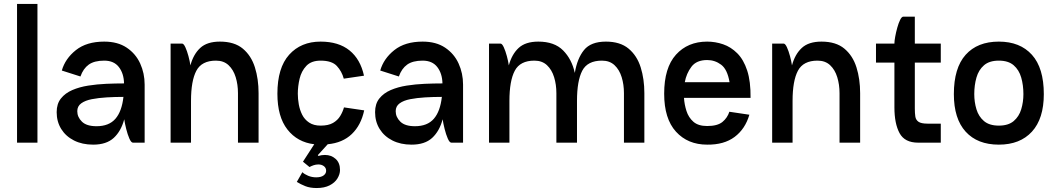

<svg xmlns="http://www.w3.org/2000/svg" viewBox="-20 -720 5324 969"><path d="M66 -700H169V0H66Z M386 -334 292 -364Q309 -424 363 -467Q417 -510 506 -510Q574 -510 619.5 -479.5Q665 -449 687.5 -399.5Q710 -350 710 -293V0H651Q642 0 633 -20.5Q624 -41 617 -69Q610 -97 607 -118Q591 -58 554 -24Q517 10 450 10Q395 10 353.5 -11Q312 -32 289 -69Q266 -106 266 -154Q266 -196 287.5 -223Q309 -250 345 -265.5Q381 -281 425.5 -288Q470 -295 516.5 -297Q563 -299 606 -299Q605 -349 580 -381.5Q555 -414 506 -414Q456 -414 428 -394Q400 -374 386 -334ZM370 -159Q370 -129 393.5 -106Q417 -83 467 -83Q530 -83 562.5 -120.5Q595 -158 603 -231Q560 -231 518.5 -228.5Q477 -226 443.5 -219.5Q410 -213 390 -198.5Q370 -184 370 -159Z M841 0V-500H899Q907 -500 915.5 -481.5Q924 -463 931 -437Q938 -411 941 -390Q956 -446 990.5 -478Q1025 -510 1090 -510Q1163 -510 1205.5 -474.5Q1248 -439 1266.5 -380Q1285 -321 1285 -250V0H1181V-250Q1181 -293 1169.5 -330.5Q1158 -368 1133.5 -391Q1109 -414 1070 -414Q998 -414 971 -363Q944 -312 944 -211V0Z M1506 149Q1516 159 1535 167Q1554 175 1576 175Q1600 175 1613 165.5Q1626 156 1626 142Q1626 127 1614.5 118.5Q1603 110 1587 110Q1574 110 1562.5 114Q1551 118 1542 123L1509 96L1566 8Q1481 -2 1430.5 -66.5Q1380 -131 1380 -247Q1380 -378 1439.5 -444Q1499 -510 1598 -510Q1689 -510 1744 -465.5Q1799 -421 1817 -338L1715 -323Q1705 -360 1680 -387Q1655 -414 1598 -414Q1551 -414 1526 -387.5Q1501 -361 1492 -322.5Q1483 -284 1483 -247Q1483 -221 1488 -193Q1493 -165 1505 -141Q1517 -117 1540 -101.5Q1563 -86 1598 -86Q1637 -86 1660.5 -99.5Q1684 -113 1697 -134.5Q1710 -156 1716 -178L1818 -163Q1802 -88 1755.5 -43.5Q1709 1 1634 8L1584 63L1587 67Q1602 62 1620 62Q1652 62 1674 82Q1696 102 1696 138Q1696 159 1683 180.5Q1670 202 1643.5 215.5Q1617 229 1578 229Q1545 229 1521 219.5Q1497 210 1478 198Z M1993 -334 1899 -364Q1916 -424 1970 -467Q2024 -510 2113 -510Q2181 -510 2226.5 -479.5Q2272 -449 2294.5 -399.5Q2317 -350 2317 -293V0H2258Q2249 0 2240 -20.5Q2231 -41 2224 -69Q2217 -97 2214 -118Q2198 -58 2161 -24Q2124 10 2057 10Q2002 10 1960.5 -11Q1919 -32 1896 -69Q1873 -106 1873 -154Q1873 -196 1894.5 -223Q1916 -250 1952 -265.5Q1988 -281 2032.5 -288Q2077 -295 2123.5 -297Q2170 -299 2213 -299Q2212 -349 2187 -381.5Q2162 -414 2113 -414Q2063 -414 2035 -394Q2007 -374 1993 -334ZM1977 -159Q1977 -129 2000.5 -106Q2024 -83 2074 -83Q2137 -83 2169.5 -120.5Q2202 -158 2210 -231Q2167 -231 2125.5 -228.5Q2084 -226 2050.5 -219.5Q2017 -213 1997 -198.5Q1977 -184 1977 -159Z M2448 0V-500H2506Q2514 -500 2522.5 -481.5Q2531 -463 2538 -437Q2545 -411 2548 -390Q2563 -446 2597.5 -478Q2632 -510 2697 -510Q2778 -510 2822 -465.5Q2866 -421 2881 -352Q2893 -425 2927.5 -467.5Q2962 -510 3038 -510Q3110 -510 3152.5 -474.5Q3195 -439 3213.5 -380Q3232 -321 3232 -250V0H3129V-250Q3129 -293 3117.5 -330.5Q3106 -368 3081.5 -391Q3057 -414 3018 -414Q2945 -414 2918.5 -363Q2892 -312 2892 -211V0H2788V-250Q2788 -293 2776.5 -330.5Q2765 -368 2740.5 -391Q2716 -414 2677 -414Q2605 -414 2578 -363Q2551 -312 2551 -211V0Z M3661 -156 3762 -141Q3741 -69 3687.5 -29Q3634 11 3549 10Q3451 10 3391.5 -55.5Q3332 -121 3332 -247Q3332 -378 3391.5 -444Q3451 -510 3549 -510Q3590 -510 3629.5 -496.5Q3669 -483 3701 -451Q3733 -419 3751 -364Q3769 -309 3768 -226H3432Q3434 -193 3444.5 -160Q3455 -127 3479.5 -105.5Q3504 -84 3549 -84Q3601 -84 3626 -104.5Q3651 -125 3661 -156ZM3549 -417Q3495 -417 3469.5 -383Q3444 -349 3436 -305H3662Q3651 -370 3619.5 -393.5Q3588 -417 3549 -417Z M3877 0V-500H3935Q3943 -500 3951.5 -481.5Q3960 -463 3967 -437Q3974 -411 3977 -390Q3992 -446 4026.5 -478Q4061 -510 4126 -510Q4199 -510 4241.5 -474.5Q4284 -439 4302.5 -380Q4321 -321 4321 -250V0H4217V-250Q4217 -293 4205.5 -330.5Q4194 -368 4169.5 -391Q4145 -414 4106 -414Q4034 -414 4007 -363Q3980 -312 3980 -211V0Z M4401 -500H4494V-501Q4494 -513 4498 -535Q4502 -557 4508.5 -580.5Q4515 -604 4523 -620Q4531 -636 4539 -636H4597V-500H4728V-404H4597V-172Q4597 -149 4599.5 -132Q4602 -115 4615.5 -105.5Q4629 -96 4661 -96H4728V0H4614Q4546 0 4520 -48Q4494 -96 4494 -178V-404H4401Z M4794 -245Q4794 -377 4853.5 -443.5Q4913 -510 5021 -510Q5128 -510 5188 -443.5Q5248 -377 5248 -245Q5248 -121 5188 -55.5Q5128 10 5021 10Q4913 10 4853.5 -55.5Q4794 -121 4794 -245ZM5021 -86Q5069 -86 5096 -109Q5123 -132 5134 -168.5Q5145 -205 5145 -245Q5145 -290 5134 -328.5Q5123 -367 5096 -390.5Q5069 -414 5021 -414Q4973 -414 4946 -390.5Q4919 -367 4908 -328.5Q4897 -290 4897 -245Q4897 -205 4908 -168.5Q4919 -132 4946 -109Q4973 -86 5021 -86Z"/></svg>

Font: Haskoy SemiBold
Style: Regular
Weight: 600
Designer: Ertekin Erdin
Foundry: Ertekin Erdin
Version: Version 1.500; ttfautohint (v1.8.3)